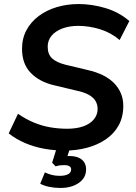

<svg xmlns="http://www.w3.org/2000/svg" viewBox="-20 -735 671 950"><path d="M300 10Q249 10 199 1Q149 -8 104.5 -27Q60 -46 23 -75L69 -172Q108 -145 148 -128.5Q188 -112 229 -105Q270 -98 312 -98Q359 -98 392.5 -110Q426 -122 444.5 -144.5Q463 -167 463 -196Q463 -218 452.5 -235.5Q442 -253 419 -266Q396 -279 357 -287L248 -313Q175 -330 132 -374.5Q89 -419 89 -493Q89 -545 111 -586Q133 -627 172 -656Q211 -685 261.5 -700Q312 -715 369 -715Q435 -715 502 -695Q569 -675 620 -631L572 -537Q527 -575 473 -591Q419 -607 367 -607Q323 -607 288.5 -594Q254 -581 235 -558Q216 -535 216 -504Q216 -466 238 -446Q260 -426 303 -415L412 -389Q501 -369 545.5 -322.5Q590 -276 590 -211Q590 -156 567 -114.5Q544 -73 503.5 -45.5Q463 -18 411 -4Q359 10 300 10ZM279 195Q250 195 223.5 189.5Q197 184 179 174L202 118Q219 126 236.5 130.5Q254 135 275 135Q302 135 317 127Q332 119 332 103Q332 93 323.5 87.5Q315 82 297 82Q288 82 278.5 83Q269 84 255 88L238 70L266 -20H332L308 56L277 45Q289 41 301 39Q313 37 323 37Q349 37 367.5 44.5Q386 52 396 67Q406 82 406 103Q406 145 370 170Q334 195 279 195Z"/></svg>

Font: Nunito Sans 12pt ExtraLight
Style: Italic
Weight: 200
Italic angle: -9°
Designer: Vernon Adams
Foundry: Vernon Adams
Version: Version 3.101;gftools[0.9.27]